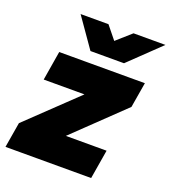

<svg xmlns="http://www.w3.org/2000/svg" viewBox="-151 -796 795 893"><g transform="rotate(20 246.5 -350.0)"><path d="M89 -14 -1 -125 381 -490 465 -375ZM-22 0 -1 -125 105 -144H426L402 0ZM38 -355 62 -500H486L465 -375L354 -355ZM198 -554V-559L357 -700H515L363 -554ZM197 -554 95 -700H233L347 -559V-554Z"/></g></svg>

Font: Figtree Light Black
Style: Italic
Weight: 900
Italic angle: -9.5°
Version: Version 2.000